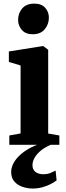

<svg xmlns="http://www.w3.org/2000/svg" viewBox="-20 -816 372 1082"><path d="M32.5 0V-52.5L96 -64V-447L30 -467V-526L218.5 -556H224.5L251.5 -535.5V-63.5L314.5 -52.5V0ZM163.5 -623Q123.5 -623 102.8 -647.8Q82 -672.5 82 -703Q82 -741.5 105.2 -768.5Q128.5 -795.5 173 -795.5H174Q214 -795.5 234.8 -772Q255.5 -748.5 255.5 -717Q255.5 -679.5 232.2 -651.2Q209 -623 164.5 -623ZM165 246.5Q136 246.5 107.8 237.2Q79.5 228 61.2 207.2Q43 186.5 43 153.5Q43 131.5 53.2 109.5Q63.5 87.5 83.2 67Q103 46.5 130.5 29Q158 11.5 192 -1L222 -5L268.5 -1Q233 13.5 209.5 33.2Q186 53 174.5 73.8Q163 94.5 163 114.5Q163 139.5 179.8 152.8Q196.5 166 225 166Q245.5 166 261.5 159.8Q277.5 153.5 293.5 145.5L299 200.5Q285 211.5 263.8 222.2Q242.5 233 217 239.8Q191.5 246.5 165 246.5Z"/></svg>

Font: Merriweather 48pt ExtraBold
Style: Regular
Weight: 800
Version: Version 2.100